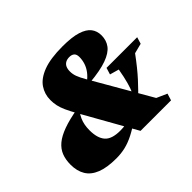

<svg xmlns="http://www.w3.org/2000/svg" viewBox="-157 -944 1191 1191"><g transform="rotate(-45 438.0 -349.0)"><path d="M600.5 -141.5 505 -81Q454 -45 412.8 -24Q371.5 -3 333.8 6Q296 15 254 15Q173 15 122.5 -5Q72 -25 48.5 -63.8Q25 -102.5 25 -158Q25 -202.5 38.5 -236.8Q52 -271 83 -296.8Q114 -322.5 166.2 -341.5Q218.5 -360.5 296.5 -374L456.5 -447.5Q484.5 -468 502.2 -491.2Q520 -514.5 528.2 -540Q536.5 -565.5 536.5 -592.5Q536.5 -615.5 524.8 -626Q513 -636.5 491.5 -636.5Q472.5 -636.5 458.8 -629Q445 -621.5 438 -606.8Q431 -592 431 -570Q431 -547.5 439 -525Q447 -502.5 470 -462.5L693.5 -75.5L762 -45L748 0H480.5L283 -350.5Q257 -396.5 243.5 -426.8Q230 -457 225 -480.8Q220 -504.5 220 -531Q220 -582 247.8 -623.2Q275.5 -664.5 339 -688.8Q402.5 -713 509 -713Q591 -713 639 -697.8Q687 -682.5 707.8 -655.2Q728.5 -628 728.5 -590Q728.5 -546.5 704.8 -514.8Q681 -483 625.2 -462.8Q569.5 -442.5 472.5 -433.5L299 -353Q285 -334 276 -314Q267 -294 263 -272.2Q259 -250.5 259 -226Q259 -157.5 288.8 -123.5Q318.5 -89.5 392.5 -89.5Q418 -89.5 441.5 -93.2Q465 -97 485.5 -104.5L585.5 -164Q599 -179.5 610.8 -204.2Q622.5 -229 633.2 -268Q644 -307 654 -364.5L594 -381.5L607.5 -425.5H876.5L863 -381.5L797 -364.5Q741 -288 693.2 -235.8Q645.5 -183.5 600.5 -141.5Z"/></g></svg>

Font: Newsreader 9pt ExtraBold
Style: Italic
Weight: 800
Italic angle: -17°
Designer: Hugues Gentile
Foundry: Production Type
Version: Version 1.003